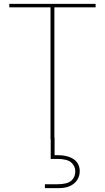

<svg xmlns="http://www.w3.org/2000/svg" viewBox="-20 -720 543 992"><path d="M241 0V-682H28V-700H474V-682H261V0ZM212 252V232H275Q327 232 348 214Q369 196 369 165Q369 138 348 119.5Q327 101 275 101H242V-8H262V82Q306 80 335 90Q364 100 378 119Q392 138 392 164Q392 188 380 208Q368 228 344 240Q320 252 284 252Z"/></svg>

Font: DM Sans 10pt Thin
Style: Regular
Weight: 250
Version: Version 4.004;gftools[0.9.30]